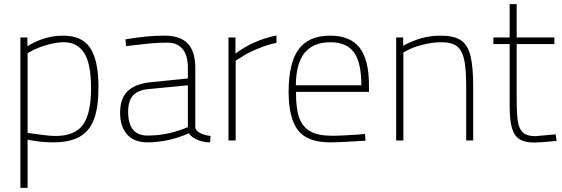

<svg xmlns="http://www.w3.org/2000/svg" viewBox="-20 -682 2727 932"><path d="M79 -500H113V-458Q197 -509 287 -509Q378 -509 418 -449Q458 -389 458 -258Q458 -163 437 -105Q416 -47 368 -19Q320 9 239 9Q177 9 114 -4V230H79ZM422 -253Q422 -373 388.5 -425Q355 -477 290 -477Q252 -477 208 -464Q164 -451 138 -437L114 -424V-37Q155 -31 190 -26.5Q225 -22 250 -22Q343 -22 382.5 -76.5Q422 -131 422 -253Z M563 -134Q563 -201 596.5 -236.5Q630 -272 702 -282L892 -301V-352Q892 -414 866 -444.5Q840 -475 795 -475Q751 -475 717.5 -472Q684 -469 592 -458L589 -491Q693 -509 778 -509Q855 -509 891.5 -470.5Q928 -432 928 -352V-64Q929 -49 949 -37.5Q969 -26 1002 -22L1000 9Q967 9 938.5 -3Q910 -15 897 -35Q797 9 695 9Q632 9 597.5 -29Q563 -67 563 -134ZM864 -54 892 -65V-268L706 -250Q651 -246 626.5 -219.5Q602 -193 602 -140Q602 -24 696 -24Q783 -24 864 -54Z M1089 -500H1123V-422Q1210 -487 1322 -510V-474Q1280 -466 1227.5 -444Q1175 -422 1153 -405L1124 -388V0H1089Z M1381 -236Q1381 -376 1429.5 -442.5Q1478 -509 1583 -509Q1679 -509 1725 -451Q1771 -393 1771 -269V-236H1417Q1416 -157 1432 -111.5Q1448 -66 1486 -44.5Q1524 -23 1593 -23Q1619 -23 1654.5 -25Q1690 -27 1722 -29L1752 -32L1754 1Q1632 9 1582 9Q1471 9 1426 -50.5Q1381 -110 1381 -236ZM1734 -268Q1734 -379 1698 -428Q1662 -477 1584 -477Q1501 -477 1459 -426Q1417 -375 1416 -268Z M1903 -500H1937V-460Q1988 -487 2030.5 -498Q2073 -509 2118 -509Q2183 -509 2216.5 -487Q2250 -465 2263.5 -412Q2277 -359 2277 -259V0H2243V-259Q2243 -345 2233.5 -391Q2224 -437 2198.5 -457Q2173 -477 2124 -477Q2079 -477 2032.5 -465Q1986 -453 1962 -440L1938 -427V0H1903Z M2454 -168V-468H2375V-500H2454V-662H2488V-500H2671V-468H2488V-206Q2488 -130 2493.5 -93.5Q2499 -57 2518 -39Q2537 -21 2580 -21L2677 -30L2682 2Q2600 10 2575 10Q2529 10 2503 -5.5Q2477 -21 2465.5 -59Q2454 -97 2454 -168Z"/></svg>

Font: Cairo ExtraLight
Style: Regular
Weight: 250
Designer: Mohamed Gaber, the designers of Titillium
Foundry: Kief Type Foundry
Version: Version 2.009; ttfautohint (v1.5.33-1714) -l 8 -r 50 -G 200 